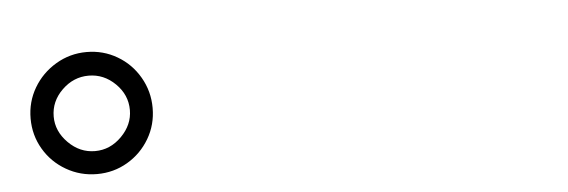

<svg xmlns="http://www.w3.org/2000/svg" viewBox="-30 -887 1059 358"><g transform="rotate(-5 500.0 -708.0)"><path d="M139.8 -821.8Q171 -821.8 197 -806.5Q223 -791.3 238.3 -764.8Q253.6 -738.4 253.6 -707.2Q253.6 -676 238.3 -650Q223 -624 197 -608.7Q171 -593.4 139.8 -593.4Q108.6 -593.4 82.2 -608.7Q55.7 -624 40.5 -650Q25.2 -676 25.2 -707.2Q25.2 -738.4 40.5 -764.4Q55.8 -790.4 82.2 -806.1Q108.6 -821.8 139.8 -821.8ZM139.8 -636.4Q168.2 -636.4 189.6 -658Q211 -679.6 211 -707.1Q211 -735.6 189.6 -756.6Q168.2 -777.6 139.8 -777.6Q111.4 -777.6 89.9 -756.6Q68.4 -735.6 68.4 -707.1Q68.4 -679.6 89.9 -658Q111.4 -636.4 139.8 -636.4Z"/></g></svg>

Font: 寒蝉端黑体 Light
Style: Regular
Weight: 300
Designer: ChillDuanSans {Warren2060}; 
Source Han Sans {Ryoko NISHIZUKA 西塚涼子 (kana, bopomofo & ideographs); Paul D. Hunt (Latin, G
Foundry: ChillType&Adobe
Version: Version 1.300;Glyphs 3.3 (3306)